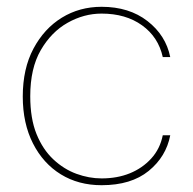

<svg xmlns="http://www.w3.org/2000/svg" viewBox="-20 -533 568 565"><path d="M279 12Q211 12 159 -20Q107 -52 77 -111Q47 -170 47 -249Q47 -331 78.5 -390Q110 -449 162 -481Q214 -513 279 -513Q360 -513 414 -471Q468 -429 481 -365H459Q446 -424 398 -458.5Q350 -493 279 -493Q227 -493 179 -466Q131 -439 100 -385.5Q69 -332 69 -250Q69 -184 87.5 -138.5Q106 -93 137 -64Q168 -35 205 -21.5Q242 -8 279 -8Q325 -8 362 -23Q399 -38 425 -66.5Q451 -95 459 -135H481Q469 -72 417.5 -30Q366 12 279 12Z"/></svg>

Font: DM Sans 18pt Thin
Style: Regular
Weight: 250
Designer: Colophon Foundry, Jonny Pinhorn
Foundry: Colophon Foundry
Version: Version 4.004;gftools[0.9.30]